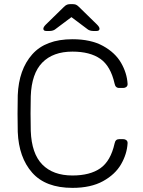

<svg xmlns="http://www.w3.org/2000/svg" viewBox="-20 -900 691 930"><path d="M331 10Q201 10 136 -63.5Q71 -137 66 -261Q65 -288 65 -349Q65 -411 66 -439Q71 -563 136 -636.5Q201 -710 331 -710Q420 -710 479 -677.5Q538 -645 566.5 -595.5Q595 -546 598 -494V-492Q598 -484 592 -479Q586 -474 577 -474H557Q539 -474 535 -495Q516 -580 466 -615Q416 -650 331 -650Q237 -650 185 -597Q133 -544 129 -434Q128 -407 128 -351Q128 -295 129 -266Q133 -156 185 -103Q237 -50 331 -50Q416 -50 466 -85Q516 -120 535 -205Q539 -226 557 -226H577Q586 -226 592 -221Q598 -216 598 -208Q598 -207 598 -206Q595 -154 566.5 -104.5Q538 -55 479 -22.5Q420 10 331 10ZM204 -750Q190 -750 190 -761Q190 -769 202 -781L289 -866Q298 -875 305 -877.5Q312 -880 321 -880H331Q341 -880 347.5 -877.5Q354 -875 363 -866L450 -781Q462 -769 462 -761Q462 -750 448 -750H431Q424 -750 417 -752Q410 -754 406 -757L326 -817L246 -757Q242 -754 235 -752Q228 -750 221 -750Z"/></svg>

Font: Rubik AZ
Style: Regular
Weight: 300
Designer: Hubert and Fischer
Foundry: Hubert & Fischer
Version: Version 2.000